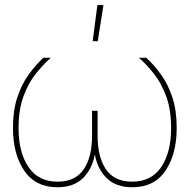

<svg xmlns="http://www.w3.org/2000/svg" viewBox="-20 -748 764 773"><path d="M211.4 5.9Q123 5.9 77.6 -60.8Q32.2 -127.4 32.2 -233.4Q32.2 -303.2 49.6 -355.7Q66.9 -408.2 95 -447.3Q123 -486.3 154.8 -515.6H184.6Q154.3 -488.8 124.3 -451.2Q94.2 -413.6 74.5 -360.1Q54.7 -306.6 54.7 -231.4Q54.7 -134.8 94.5 -75.7Q134.3 -16.6 211.4 -16.6Q283.2 -16.6 316.9 -66.2Q350.6 -115.7 350.6 -201.2V-301.8H373V-201.2Q373 -115.7 406.7 -66.2Q440.4 -16.6 512.2 -16.6Q589.4 -16.6 629.2 -75.7Q668.9 -134.8 668.9 -231.4Q668.9 -306.6 649.2 -360.1Q629.4 -413.6 599.6 -451.2Q569.8 -488.8 539.1 -515.6H568.8Q600.6 -486.3 628.7 -447.3Q656.7 -408.2 674.1 -355.7Q691.4 -303.2 691.4 -233.4Q691.4 -127.4 646.2 -60.8Q601.1 5.9 512.2 5.9Q447.3 5.9 409.9 -30.5Q372.6 -66.9 361.8 -126.5Q351.1 -66.9 313.7 -30.5Q276.4 5.9 211.4 5.9ZM353 -582 372.1 -727.5H396.5L373.5 -582Z"/></svg>

Font: Inter Display Thin
Style: Regular
Weight: 100
Designer: Rasmus Andersson
Foundry: rsms
Version: Version 4.000;git-a52131595